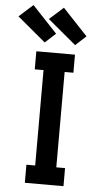

<svg xmlns="http://www.w3.org/2000/svg" viewBox="-64 -1029 578 1069"><g transform="rotate(5 225.0 -495.0)"><path d="M117 0V-101H166V-634H117V-735H333V-634H284V-101H333V0ZM329 -788 171 -920 249 -990 388 -842ZM159 -788 1 -920 79 -990 218 -842Z"/></g></svg>

Font: Zed Sans Extended
Style: Bold
Weight: 700
Width: 7
Designer: Belleve Invis
Foundry: Belleve Invis
Version: Version 1.0.0; ttfautohint (v1.8.4)